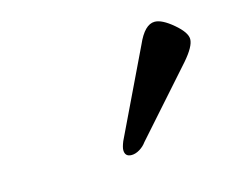

<svg xmlns="http://www.w3.org/2000/svg" viewBox="-47 -745 398 333"><g transform="rotate(-15 152.0 -578.5)"><path d="M142 -484Q142 -489 146 -499L220 -653Q234 -685 252 -685Q265 -685 284.5 -668.5Q304 -652 304 -640Q304 -627 284 -604L181 -488Q176 -481 168.5 -476.5Q161 -472 154 -472Q142 -472 142 -484Z"/></g></svg>

Font: EB Garamond SemiBold
Style: Italic
Weight: 600
Italic angle: -17.2°
Designer: Georg Duffner and Octavio Pardo
Foundry: Georg Duffner
Version: Version 1.000